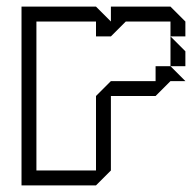

<svg xmlns="http://www.w3.org/2000/svg" viewBox="-20 -560 580 580"><path d="M495 -360V-450L540 -405V-360ZM45 0V-540H270L315 -495V-540H495L540 -495V-450H495V-495H360L315 -450H270V-495H90V-45H270V-270L315 -315H450V-360H495L540 -315H495L450 -270H315V-45L270 0Z"/></svg>

Font: Rubik Iso
Style: Regular
Weight: 400
Designer: Hubert and Fischer, NaN
Foundry: Hubert and Fischer, NaN
Version: Version 2.200